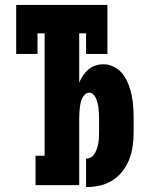

<svg xmlns="http://www.w3.org/2000/svg" viewBox="-20 -755 640 783"><path d="M331 8V-108Q342 -108 351.5 -114Q361 -120 366.5 -129.5Q372 -139 375.5 -149.5Q379 -160 381 -171Q383 -182 383.5 -193Q384 -204 384 -215V-270Q384 -280 383.5 -290.5Q383 -301 382 -311.5Q381 -322 378.5 -332Q376 -342 372.5 -351.5Q369 -361 361.5 -369Q354 -377 343 -377Q333 -377 325.5 -369Q318 -361 314 -351.5Q310 -342 308 -332Q306 -322 305 -311.5Q304 -301 303.5 -290.5Q303 -280 303 -270V0H125V-120H162V-619H133V-535H46V-735H418V-535H331V-619H303V-418Q309 -433 318.5 -447Q328 -461 340.5 -471.5Q353 -482 369 -487.5Q385 -493 402 -493Q425 -493 446.5 -481.5Q468 -470 482 -451Q496 -432 504.5 -409.5Q513 -387 517.5 -364Q522 -341 523.5 -317.5Q525 -294 525 -270V-215Q525 -187 521 -159Q517 -131 507 -105Q497 -79 479.5 -56.5Q462 -34 438 -19Q414 -4 386.5 2Q359 8 331 8Z"/></svg>

Font: Iosevka Slab Heavy Extended
Style: Regular
Weight: 900
Width: 7
Monospace: yes
Designer: Belleve Invis
Foundry: Belleve Invis
Version: Version 11.1.0; ttfautohint (v1.8.3)